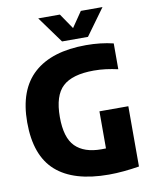

<svg xmlns="http://www.w3.org/2000/svg" viewBox="-101 -1025 881 1109"><g transform="rotate(-10 339.0 -470.0)"><path d="M447 9.5Q241 9.5 137.5 -82.5Q34 -174.5 34 -369Q34 -560.5 139.5 -655.2Q245 -750 446 -750Q531 -750 605.5 -732V-580.5Q570 -588.5 535.5 -593Q501 -597.5 464.5 -597.5Q338.5 -597.5 281.8 -545.2Q225 -493 225 -366.5Q225 -245.5 276.8 -193.8Q328.5 -142 429.5 -142Q442.5 -142 456 -142.5V-360H625.5V-6.5Q580.5 1 535 5.2Q489.5 9.5 447 9.5ZM313.5 -795 201 -950H328L389.5 -860L451 -950H578L465.5 -795Z"/></g></svg>

Font: Encode Sans SemiCondensed SemiCondensed ExtraBold
Style: Regular
Weight: 800
Width: 4
Designer: Multiple Designers
Foundry: Impallari Type
Version: Version 3.000; ttfautohint (v1.8.3) -l 8 -r 50 -G 200 -x 14 